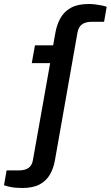

<svg xmlns="http://www.w3.org/2000/svg" viewBox="-101 -753 554 961"><path d="M9 188Q-7 188 -23.5 186.5Q-40 185 -55 181.5Q-70 178 -81 174L-68 100H-8Q25 100 42.5 87Q60 74 64 47L150 -437H58L74 -526H165L177 -593Q184 -631 202 -663Q220 -695 254 -714Q288 -733 343 -733Q359 -733 375.5 -731Q392 -729 407 -726Q422 -723 433 -719L420 -644H360Q327 -644 309.5 -631Q292 -618 287 -591L174 49Q167 89 149 120.5Q131 152 97.5 170Q64 188 9 188Z"/></svg>

Font: Archivo SemiExpanded Medium
Style: Italic
Weight: 500
Width: 6
Italic angle: -10°
Designer: Hector Gatti
Foundry: Omnibus-Type
Version: Version 2.001